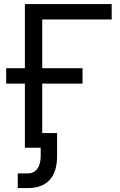

<svg xmlns="http://www.w3.org/2000/svg" viewBox="-20 -748 610 972"><path d="M545.4 -649.4H193.8V0H106V-727.5H545.4ZM11.2 -402.8H397.9V-324.7H11.2ZM69.8 204.1V129.9H120.6Q150.9 129.9 168.5 106.9Q186 84 186 42V0H149.9V-74.2H269V42Q269 122.1 231.2 163.1Q193.4 204.1 120.6 204.1Z"/></svg>

Font: Intratopia Thin
Style: Regular
Weight: 100
Designer: Rasmus Andersson
Foundry: rsms
Version: Version 3.000;Glyphs 3.2.3 (3260)